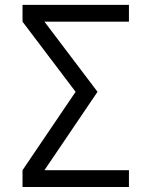

<svg xmlns="http://www.w3.org/2000/svg" viewBox="-20 -750 606 770"><path d="M158.2 -663.1 371.1 -381.8 158.2 -67.4H497.1V0H70.3V-67.4L283.2 -381.8L70.3 -663.1V-730.5H497.1V-663.1Z"/></svg>

Font: Mgen+ 1c regular
Style: Regular
Weight: 400
Designer: [Source Han Sans]
Ryoko NISHIZUKA  (kana & ideographs); Paul D. Hunt (Latin, Greek & Cyrillic); Wenlong ZHANG  (bopomofo
Version: Version 1.059.20150602